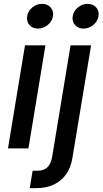

<svg xmlns="http://www.w3.org/2000/svg" viewBox="-20 -762 527 986"><path d="M21 0 108.4 -529.3H213.4L126 0ZM174.8 -615.2Q147.5 -615.2 131.3 -633.8Q115.2 -652.3 119.6 -678.7Q123.5 -705.6 146 -723.9Q168.5 -742.2 196.3 -742.2Q223.6 -742.2 240 -723.9Q256.3 -705.6 252 -678.7Q247.6 -652.3 225.1 -633.8Q202.6 -615.2 174.8 -615.2ZM342.3 -529.3H447.8L351.6 50.3Q343.8 98.1 319.8 132.6Q295.9 167 257.1 185.5Q218.3 204.1 166.5 204.1H132.8L147.5 114.7H171.9Q205.6 114.7 223.6 96.9Q241.7 79.1 248 42.5ZM408.7 -615.2Q381.3 -615.2 365.2 -633.8Q349.1 -652.3 353.5 -678.7Q357.4 -705.6 379.9 -723.9Q402.3 -742.2 430.2 -742.2Q457.5 -742.2 473.9 -723.9Q490.2 -705.6 485.8 -678.7Q481.4 -652.3 459 -633.8Q436.5 -615.2 408.7 -615.2Z"/></svg>

Font: Inter 24pt Medium
Style: Italic
Weight: 500
Italic angle: -9.3988°
Designer: Rasmus Andersson
Foundry: rsms
Version: Version 4.001;git-66647c0bb